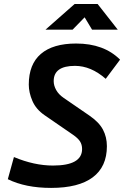

<svg xmlns="http://www.w3.org/2000/svg" viewBox="-20 -918 626 948"><path d="M232.4 9.8Q106 9.8 18.6 -33.2L48.8 -142.6Q148.9 -100.6 241.7 -100.6Q385.3 -100.6 385.3 -182.1Q385.3 -204.1 375 -220Q364.7 -235.8 341.3 -252L200.2 -349.1Q157.7 -378.4 139.9 -419.9Q122.1 -461.4 122.1 -500.5Q122.1 -600.6 181.9 -651.9Q241.7 -703.1 356 -703.1Q493.2 -703.1 572.8 -623.5L502 -528.8Q429.2 -592.8 350.1 -592.8Q245.1 -592.8 245.1 -517.6Q245.1 -495.6 257.3 -473.6Q269.5 -451.7 294.4 -434.6L420.9 -347.7Q468.8 -314.9 488.3 -278.1Q507.8 -241.2 507.8 -196.3Q507.8 -94.7 438 -42.5Q368.2 9.8 232.4 9.8ZM204.6 -771.5 348.6 -898.4H461.9L561.5 -771.5H434.6L397.9 -832.5L338.4 -771.5Z"/></svg>

Font: CaskaydiaCove NFP SemiBold
Style: Italic
Weight: 600
Italic angle: -10°
Designer: Aaron Bell
Foundry: Saja Typeworks
Version: Version 2111.001; VTT 6.35;Nerd Fonts 3.1.1